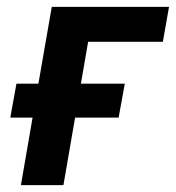

<svg xmlns="http://www.w3.org/2000/svg" viewBox="-20 -540 513 560"><path d="M41 0H165L199 -197H326L344 -296H216L237 -418H455L473 -520H131L92 -296H28L10 -197H75Z"/></svg>

Font: Fixel Display 20240404 SemiBold
Style: Italic
Weight: 600
Italic angle: -10°
Designer: AlfaBravo + MacPaw
Foundry: Kyrylo Tkachov, Marchela Mozhyna, Serhii Makarenko, Maria Weinstein, Zakhar Kryvoshyya
Version: Version 1.211;Glyphs 3.2 (3225)